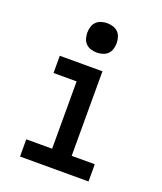

<svg xmlns="http://www.w3.org/2000/svg" viewBox="-138 -834 776 922"><g transform="rotate(20 250.0 -372.5)"><path d="M75 0V-88H207V-432H89V-520H307V-88H425V0ZM250 -595Q235 -595 220 -599.5Q205 -604 194.5 -614.5Q184 -625 179.5 -640Q175 -655 175 -670Q175 -685 179.5 -700Q184 -715 194.5 -725.5Q205 -736 220 -740.5Q235 -745 250 -745Q265 -745 280 -740.5Q295 -736 305.5 -725.5Q316 -715 320.5 -700Q325 -685 325 -670Q325 -655 320.5 -640Q316 -625 305.5 -614.5Q295 -604 280 -599.5Q265 -595 250 -595Z"/></g></svg>

Font: Zed Mono Semibold
Style: Regular
Weight: 600
Monospace: yes
Designer: Belleve Invis
Foundry: Belleve Invis
Version: Version 1.0.0; ttfautohint (v1.8.4)